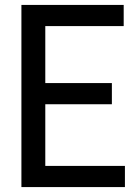

<svg xmlns="http://www.w3.org/2000/svg" viewBox="-20 -760 549 780"><path d="M164 -86H487.5V0H67V-740H482.5V-654H164V-422.5H434.5V-336.5H164Z"/></svg>

Font: Encode Sans Condensed Medium
Style: Regular
Weight: 500
Width: 3
Designer: Multiple Designers
Foundry: Impallari Type
Version: Version 2.000